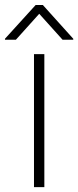

<svg xmlns="http://www.w3.org/2000/svg" viewBox="-57 -768 320 788"><path d="M82.5 0V-545.9H125V0ZM199.7 -605 104 -711.4 8.3 -605H-36.6V-608.9L89.4 -747.6H118.7L243.7 -608.9V-605Z"/></svg>

Font: Inter Tight ExtraLight
Style: Regular
Weight: 250
Designer: Rasmus Andersson
Foundry: rsms
Version: Version 3.004